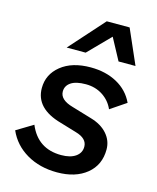

<svg xmlns="http://www.w3.org/2000/svg" viewBox="-113 -818 741 908"><g transform="rotate(15 257.5 -364.5)"><path d="M145 -571 296 -740H408L482 -571H399L342 -677L238 -571ZM11 -130 92 -179Q136 -73 251 -73Q296 -73 321.5 -91Q347 -109 347 -139Q347 -180 290 -196L210 -220Q81 -256 81 -356Q81 -423 135 -466.5Q189 -510 280 -510Q354 -510 409.5 -479.5Q465 -449 491 -393L414 -341Q397 -380 361 -403.5Q325 -427 278 -427Q230 -427 205.5 -410.5Q181 -394 181 -366Q181 -325 245 -307L342 -278Q394 -263 423 -230Q452 -197 452 -154Q452 -78 397.5 -33.5Q343 11 253 11Q168 11 104 -26.5Q40 -64 11 -130Z"/></g></svg>

Font: Elaine Sans Medium
Style: Italic
Weight: 500
Italic angle: -13°
Designer: Wei Huang
Foundry: Wei Huang
Version: Version 2.001;December 24, 2019;FontCreator 12.0.0.2547 64-b